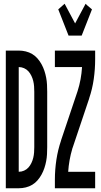

<svg xmlns="http://www.w3.org/2000/svg" viewBox="-20 -1005 540 1025"><path d="M11 0V-735H80Q99 -735 117.5 -730.5Q136 -726 152 -716.5Q168 -707 180.5 -692.5Q193 -678 202 -661.5Q211 -645 217 -627Q223 -609 226.5 -590.5Q230 -572 231 -553Q232 -534 232 -515V-220Q232 -201 231 -182Q230 -163 226.5 -144.5Q223 -126 217 -108Q211 -90 202 -73.5Q193 -57 180.5 -42.5Q168 -28 152 -18.5Q136 -9 117.5 -4.5Q99 0 80 0ZM80 -88Q95 -88 108.5 -94Q122 -100 131.5 -110.5Q141 -121 147.5 -134.5Q154 -148 157.5 -162.5Q161 -177 162 -191.5Q163 -206 163 -220V-515Q163 -529 162 -543.5Q161 -558 157.5 -572.5Q154 -587 147.5 -600.5Q141 -614 131.5 -624.5Q122 -635 108.5 -641Q95 -647 80 -647ZM346 -815 291 -955 325 -985 381 -880 437 -985 445 -977 471 -955 416 -815ZM273 0V-46Q273 -99 281 -152Q289 -205 306 -255V-256L394 -518Q404 -549 410 -581.5Q416 -614 418 -647H273V-735H488V-689Q488 -636 480.5 -583Q473 -530 456 -480V-479L368 -217Q367 -215 366.5 -213.5Q366 -212 366 -211Q357 -181 351.5 -150Q346 -119 344 -88H488V0Z"/></svg>

Font: Iosevka Term Curly Semibold
Style: Regular
Weight: 600
Designer: Belleve Invis
Foundry: Belleve Invis
Version: Version 32.3.0